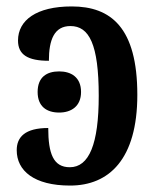

<svg xmlns="http://www.w3.org/2000/svg" viewBox="-20 -567 490 597"><path d="M198 10C319 10 407 -72 407 -272C407 -481 325 -547 203 -547C93 -547 36 -504 36 -441C36 -397 66 -378 132 -378C132 -444 149 -486 199 -486C257 -486 287 -430 287 -269C287 -119 257 -47 197 -47C146 -47 130 -89 130 -169C58 -169 32 -141 32 -100C32 -36 86 10 198 10ZM164 -217C201 -217 232 -236 232 -281C232 -327 201 -345 164 -345C125 -345 97 -327 97 -281C97 -236 125 -217 164 -217Z"/></svg>

Font: Noto Serif Condensed Semi
Style: Regular
Weight: 600
Width: 3
Designer: Monotype Design Team
Foundry: Monotype Imaging Inc.
Version: Version 1.002